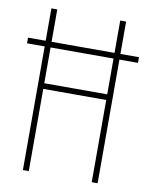

<svg xmlns="http://www.w3.org/2000/svg" viewBox="-81 -840 653 835"><g transform="rotate(10 245.0 -423.0)"><path d="M78 -66V-612H0V-637H78V-780H104V-637H382V-780H408V-637H490V-612H408V-66H382V-429H104V-66ZM104 -454H382V-612H104Z"/></g></svg>

Font: Noto Sans Malayalam UI ExtraCondensed Thin
Style: Regular
Weight: 100
Width: 2
Designer: Jelle Bosma - Monotype Design Team
Foundry: Monotype Imaging Inc.
Version: Version 2.104; ttfautohint (v1.8.4.7-5d5b)